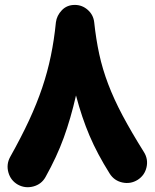

<svg xmlns="http://www.w3.org/2000/svg" viewBox="-20 -679 640 793"><path d="M548.3 64Q519 82 485.4 74.7Q451.7 67.4 433.1 38.1Q381.8 -43.5 349.9 -118.4Q317.9 -193.4 293.9 -284.7Q272 -189 243.2 -109.9Q214.4 -30.8 168 52.2Q151.4 82 117.7 91.1Q84 100.1 53.7 83.5Q23.9 66.4 14.6 33Q5.4 -0.5 22 -30.8Q67.4 -111.8 99.9 -181.6Q132.3 -251.5 154.3 -316.7Q176.3 -381.8 189.9 -447.8Q203.6 -513.7 210.9 -586.9Q214.4 -614.7 235.4 -636.7Q256.3 -658.7 289.1 -658.7Q319.3 -658.7 342.5 -638.2Q365.7 -617.7 369.1 -586.9Q376.5 -517.1 389.9 -455.3Q403.3 -393.6 426.8 -331.8Q450.2 -270 486.3 -201.9Q522.5 -133.8 574.2 -51.3Q592.8 -22 585.2 11.7Q577.6 45.4 548.3 64Z"/></svg>

Font: Mikhak-DS2-FD Black
Style: Regular
Weight: 900
Designer: Amin Abedi
Version: Version 3.2